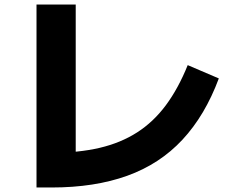

<svg xmlns="http://www.w3.org/2000/svg" viewBox="-20 -796 1040 852"><path d="M142 36V-776H316V1L209 -118Q329 -118 422.5 -140Q516 -162 588.5 -208.5Q661 -255 716 -329Q771 -403 813 -507L951 -448Q890 -284 789.5 -176Q689 -68 544.5 -16Q400 36 209 36Z"/></svg>

Font: M PLUS 2 ExtraBold
Style: Regular
Weight: 800
Version: Version 1.001